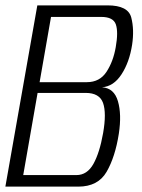

<svg xmlns="http://www.w3.org/2000/svg" viewBox="-36 -695 530 715"><path d="M-16 0H255.5Q329 0 361 -55.2Q393 -110.5 406.5 -197Q417.5 -269 403.2 -318Q389 -367 344 -370Q387 -373 416.5 -418.2Q446 -463.5 456 -528.5Q464.5 -584.5 452.8 -629.8Q441 -675 364.5 -675H103ZM50.5 -43 104 -349H283Q334.5 -349 347.8 -311.5Q361 -274 348 -199.5Q335 -126 311.8 -84.5Q288.5 -43 248.5 -43ZM111.5 -389 154 -632H341Q386 -632 395.5 -603.8Q405 -575.5 395 -519.5Q386 -466.5 360.8 -427.8Q335.5 -389 287.5 -389Z"/></svg>

Font: Anybody SemiCondensed Light
Style: Italic
Weight: 300
Width: 4
Italic angle: -10°
Version: Version 1.113;gftools[0.9.25]